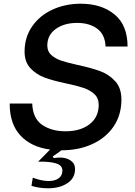

<svg xmlns="http://www.w3.org/2000/svg" viewBox="-20 -795 725 1031"><path d="M632 -261Q632 -178 590.5 -116.5Q549 -55 476 -21.5Q403 12 311 12H310Q289 28 263 45L269 54Q289 51 302 51Q336 51 359.5 67Q383 83 383 113Q383 162 341.5 189Q300 216 239 216Q191 216 149 203L156 159Q203 177 241 177Q275 177 295 162.5Q315 148 315 121Q315 93 281.5 82.5Q248 72 185 73L249 8Q148 -5 90 -67Q32 -129 32 -239H153Q156 -159 206.5 -124.5Q257 -90 332 -90Q412 -90 461 -128Q510 -166 510 -232Q510 -268 487 -289.5Q464 -311 428.5 -323Q393 -335 335 -347Q264 -362 219.5 -378.5Q175 -395 143.5 -428.5Q112 -462 112 -518Q112 -594 152 -652.5Q192 -711 261 -743Q330 -775 414 -775Q525 -775 595 -717.5Q665 -660 665 -545H547Q544 -610 502 -641Q460 -672 394 -672Q325 -672 279.5 -639.5Q234 -607 234 -550Q234 -519 255.5 -499.5Q277 -480 310 -469Q343 -458 398 -446Q472 -430 519 -412.5Q566 -395 599 -358.5Q632 -322 632 -261Z"/></svg>

Font: Open Sauce One Medium Italic
Style: Regular
Weight: 500
Italic angle: -10°
Designer: Alfredo Marco Pradil
Foundry: Creative Sauce Fz LLC
Version: Version 1.477